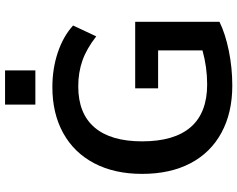

<svg xmlns="http://www.w3.org/2000/svg" viewBox="-112 -842 962 779"><g transform="rotate(-90 369.5 -452.0)"><path d="M671 -385V-43Q622 -19 553 -5Q484 9 412 9Q302 9 221 -35Q140 -79 97 -161Q54 -243 54 -357Q54 -469 97 -551Q140 -633 219.5 -677Q299 -721 406 -721Q481 -721 546.5 -699Q612 -677 656 -637L612 -543Q562 -582 514 -599Q466 -616 409 -616Q299 -616 242.5 -550Q186 -484 186 -357Q186 -226 244 -159.5Q302 -93 417 -93Q487 -93 555 -112V-292H401V-385ZM335 -913H474V-790H335Z"/></g></svg>

Font: Muli-Bold
Style: Bold
Weight: 700
Version: Version 2.000